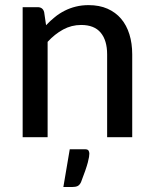

<svg xmlns="http://www.w3.org/2000/svg" viewBox="-20 -536 600 750"><path d="M160 -437.5Q176.5 -455 194.5 -469.5Q212.5 -484 232.8 -494.2Q253 -504.5 276.2 -510.2Q299.5 -516 326 -516Q368 -516 399.8 -502Q431.5 -488 453 -462.8Q474.5 -437.5 485.5 -402Q496.5 -366.5 496.5 -323.5V0H398.5V-323.5Q398.5 -378 373.5 -408.2Q348.5 -438.5 297 -438.5Q259.5 -438.5 226.8 -420.8Q194 -403 166 -372.5V0H68.5V-508H127Q147.5 -508 152.5 -488.5ZM311.5 47Q323 47 326 52.5Q329 58 329 64Q329 69 327.8 77.2Q326.5 85.5 323 98.8Q319.5 112 313 130.8Q306.5 149.5 296.5 175.5Q291 187 283 190.8Q275 194.5 262 194.5H227.5L252.5 47Z"/></svg>

Font: Lato 2
Style: Regular
Weight: 500
Designer: Lukasz Dziedzic with Adam Twardoch and Botio Nikoltchev
Foundry: tyPoland Lukasz Dziedzic
Version: Version 2.015; 2015-08-06; http://www.latofonts.com/